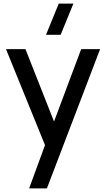

<svg xmlns="http://www.w3.org/2000/svg" viewBox="-20 -815 588 1075"><path d="M319.5 -620H237.5L309 -795H391ZM143 240 232 -2.5 13.5 -540H122.5L282.5 -134.5L434.5 -540H540.5L242.5 240Z"/></svg>

Font: Cns Manrope SemBd
Style: Regular
Weight: 600
Designer: Mikhail Sharanda
Foundry: Mikhail Sharanda
Version: Version 4.504